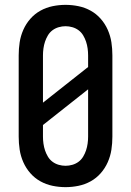

<svg xmlns="http://www.w3.org/2000/svg" viewBox="-20 -763 540 791"><path d="M250 8Q223 8 196.5 2.5Q170 -3 146.5 -16Q123 -29 105 -49.5Q87 -70 76 -95Q65 -120 61 -146.5Q57 -173 57 -200V-535Q57 -562 61 -588.5Q65 -615 76 -640Q87 -665 105 -685.5Q123 -706 146.5 -719Q170 -732 196.5 -737.5Q223 -743 250 -743Q277 -743 303.5 -737.5Q330 -732 353.5 -719Q377 -706 395 -685.5Q413 -665 424 -640Q435 -615 439 -588.5Q443 -562 443 -535V-200Q443 -173 439 -146.5Q435 -120 424 -95Q413 -70 395 -49.5Q377 -29 353.5 -16Q330 -3 303.5 2.5Q277 8 250 8ZM157 -340 343 -487V-535Q343 -549 341 -563.5Q339 -578 334.5 -591.5Q330 -605 322.5 -617.5Q315 -630 303.5 -638.5Q292 -647 278 -651Q264 -655 250 -655Q236 -655 222 -651Q208 -647 196.5 -638.5Q185 -630 177.5 -617.5Q170 -605 165.5 -591.5Q161 -578 159 -563.5Q157 -549 157 -535ZM250 -80Q264 -80 278 -84Q292 -88 303.5 -96.5Q315 -105 322.5 -117.5Q330 -130 334.5 -143.5Q339 -157 341 -171.5Q343 -186 343 -200V-395L157 -248V-200Q157 -186 159 -171.5Q161 -157 165.5 -143.5Q170 -130 177.5 -117.5Q185 -105 196.5 -96.5Q208 -88 222 -84Q236 -80 250 -80Z"/></svg>

Font: Iosevka Curly Slab Semibold
Style: Regular
Weight: 600
Monospace: yes
Designer: Belleve Invis
Foundry: Belleve Invis
Version: Version 22.1.2; ttfautohint (v1.8.4)